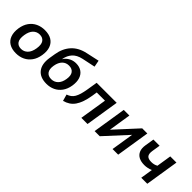

<svg xmlns="http://www.w3.org/2000/svg" viewBox="144 -1728 2724 2724"><g transform="rotate(45 1506.0 -366.0)"><path d="M273 10Q191 10 136.5 -23Q82 -56 59.5 -118.5Q37 -181 50 -268Q63 -349 102.5 -404Q142 -459 201.5 -487Q261 -515 334 -515Q417 -515 471 -482Q525 -449 547.5 -387Q570 -325 556 -238Q543 -157 503.5 -102Q464 -47 405 -18.5Q346 10 273 10ZM280 -86Q337 -86 378 -126.5Q419 -167 432 -248Q446 -336 416 -377.5Q386 -419 326 -419Q268 -419 228 -378.5Q188 -338 175 -258Q161 -170 190 -128Q219 -86 280 -86Z M886 10Q757 10 697 -67Q637 -144 659 -283L674 -374Q695 -505 773 -590.5Q851 -676 987 -704L1178 -746L1197 -646L997 -604Q906 -584 858 -531Q810 -478 796 -398L787 -345H769Q787 -390 817 -423.5Q847 -457 888.5 -476Q930 -495 980 -495Q1046 -495 1092 -464Q1138 -433 1157.5 -374.5Q1177 -316 1164 -233Q1151 -154 1111.5 -99.5Q1072 -45 1014 -17.5Q956 10 886 10ZM887 -85Q946 -85 987 -125Q1028 -165 1040 -241Q1053 -320 1023 -360.5Q993 -401 931 -401Q871 -401 831 -361Q791 -321 778 -245Q765 -166 795 -125.5Q825 -85 887 -85Z M1224 14 1196 -85Q1231 -97 1256.5 -116Q1282 -135 1300 -165.5Q1318 -196 1331 -240Q1344 -284 1354 -345L1380 -505H1782L1702 0H1578L1643 -409H1478L1466 -331Q1453 -252 1432.5 -193Q1412 -134 1383 -92.5Q1354 -51 1314.5 -25.5Q1275 0 1224 14Z M1844 0 1924 -505H2037L1977 -123L1944 -124L2294 -505H2397L2317 0H2204L2265 -383L2298 -382L1947 0Z M2780 0 2809 -184Q2780 -171 2748 -164Q2716 -157 2684 -157Q2617 -157 2571.5 -180.5Q2526 -204 2506 -251Q2486 -298 2497 -368L2519 -505H2643L2623 -379Q2613 -315 2636.5 -286.5Q2660 -258 2722 -258Q2751 -258 2775 -264Q2799 -270 2822 -283L2857 -505H2981L2901 0Z"/></g></svg>

Font: Mulish ExtraLight
Style: Italic
Weight: 200
Italic angle: -9°
Designer: Vernon Adams
Foundry: Vernon Adams
Version: Version 3.603